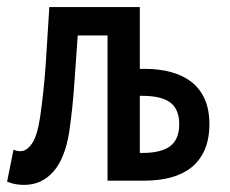

<svg xmlns="http://www.w3.org/2000/svg" viewBox="-29 -509 649 541"><path d="M39 12Q13 12 -9 3L9 -87Q14 -85 18.5 -84Q23 -83 29 -83Q46 -83 61 -104.5Q76 -126 84 -179Q95 -255 100 -330.5Q105 -406 110 -489H365V-315H379Q419 -315 452.5 -306Q486 -297 510 -278.5Q534 -260 547.5 -230.5Q561 -201 561 -159Q561 -117 547.5 -86.5Q534 -56 510 -37Q486 -18 452.5 -9Q419 0 379 0H274V-409H190Q185 -343 180.5 -274.5Q176 -206 166 -137Q154 -62 121 -25Q88 12 39 12ZM365 -78H371Q426 -78 451 -97.5Q476 -117 476 -159Q476 -201 451 -220Q426 -239 371 -239H365Z"/></svg>

Font: Source Code Pro Medium
Style: Regular
Weight: 500
Monospace: yes
Designer: Paul D. Hunt, Teo Tuominen
Foundry: Adobe Systems Incorporated
Version: Version 2.030;PS 1.000;hotconv 16.6.51;makeotf.lib2.5.65220